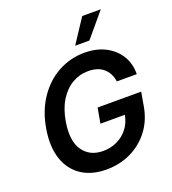

<svg xmlns="http://www.w3.org/2000/svg" viewBox="-169 -1086 1093 1222"><g transform="rotate(-20 377.5 -475.5)"><path d="M594.5 -495Q585.9 -552.6 547.9 -585.8Q509.9 -619 443.9 -619Q385.3 -619 335 -589.5Q284.8 -560 249.8 -503.2Q214.8 -446.4 201.3 -364.3Q180.8 -240.8 226.4 -174.5Q272 -108.3 362.9 -108.3Q413.4 -108.3 456.7 -128.6Q500 -148.8 529.8 -186.6Q559.7 -224.4 569.6 -277.7H404.1L422.6 -380.7H717.7L702.4 -293.3Q687.5 -199.6 636.4 -131.6Q585.2 -63.6 509.1 -26.8Q432.9 9.9 342.3 9.9Q242.5 9.9 174.4 -35.3Q106.2 -80.6 77.9 -164.2Q49.7 -247.9 68.5 -362.9Q87.7 -480.1 144.7 -563.9Q201.7 -647.7 284.1 -692.5Q366.5 -737.2 461.3 -737.2Q541.9 -737.2 602.5 -706.3Q663 -675.4 696.7 -620.9Q730.5 -566.4 729.4 -495ZM422.9 -799 529.5 -961.3H655.5L519.2 -799Z"/></g></svg>

Font: Inter UI Semi Bold
Style: Italic
Weight: 600
Italic angle: -9.39999°
Designer: Rasmus Andersson
Foundry: rsms
Version: 3.2;8d6f07862